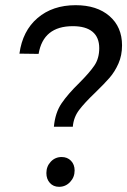

<svg xmlns="http://www.w3.org/2000/svg" viewBox="-20 -712 491 741"><path d="M272 -692Q354 -692 402.5 -650Q451 -608 451 -537Q451 -498 437 -466.5Q423 -435 403 -412Q383 -389 348 -355Q306 -315 285 -287Q264 -259 261 -223H188Q193 -277 217.5 -313Q242 -349 286 -392Q326 -432 344.5 -459.5Q363 -487 363 -526Q363 -568 337 -589.5Q311 -611 261 -611Q147 -611 129 -504L55 -505Q67 -593 125 -642.5Q183 -692 272 -692ZM268 -54Q268 -28 250.5 -9.5Q233 9 208 9Q186 9 172.5 -6Q159 -21 159 -44Q159 -70 176 -88Q193 -106 218 -106Q240 -106 254 -91.5Q268 -77 268 -54Z"/></svg>

Font: TypoPRO Montserrat Alternates
Style: Italic
Weight: 400
Italic angle: -11.3°
Designer: Julieta Ulanovsky
Foundry: Julieta Ulanovsky
Version: Version 6.001